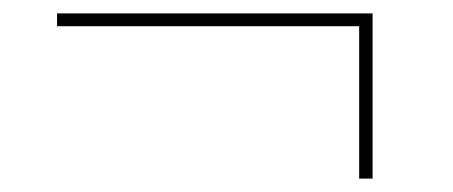

<svg xmlns="http://www.w3.org/2000/svg" viewBox="-20 -378 675 286"><path d="M515 -112V-349L523 -339H65V-358H535V-112Z"/></svg>

Font: Bitter Thin
Style: Regular
Weight: 100
Designer: Sol Matas, and Bitter project Authors
Foundry: Sol Matas
Version: Version 2.002